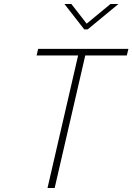

<svg xmlns="http://www.w3.org/2000/svg" viewBox="-20 -946 666 966"><path d="M576 -926 421 -798H404L304 -926H339L416 -827L536 -926ZM164 -667 172 -700H626L618 -667H409L255 0H219L373 -667Z"/></svg>

Font: TitilliumWebThinItalic
Style: Thin Italic
Weight: 200
Italic angle: -13°
Version: Version 1.001;PS 57.000;hotconv 1.0.70;makeotf.lib2.5.55311